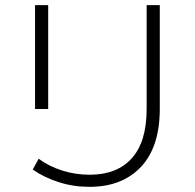

<svg xmlns="http://www.w3.org/2000/svg" viewBox="-20 -720 756 745"><path d="M107 -62 130 -104Q171 -74 222 -58Q273 -42 328 -42Q434 -42 491.5 -106Q549 -170 549 -297V-700H600V-298Q600 -150 527 -72.5Q454 5 327 5Q265 5 208.5 -13Q152 -31 107 -62ZM116 -700H167V-297H116Z"/></svg>

Font: Goldbeck Next Light
Style: Regular
Weight: 300
Designer: Julieta Ulanovsky
Foundry: Julieta Ulanovsky
Version: Version 7.200